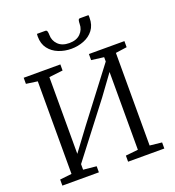

<svg xmlns="http://www.w3.org/2000/svg" viewBox="-169 -1113 1135 1245"><g transform="rotate(-20 398.0 -490.5)"><path d="M46.5 0V-42L128 -51V-690L50 -701V-743H303V-701L208 -690V-160.5L320 -311L586 -660V-690L500 -701V-743H745V-701L667 -690V-51L750 -42V0H500V-42L586 -51V-588L483 -447L208 -89.5V-51L298.5 -42V0ZM286 -981Q296 -981 298.8 -970.5Q301.5 -960 301.5 -947Q301.5 -908 328.8 -880.5Q356 -853 406 -853Q456 -853 483.2 -880.5Q510.5 -908 510.5 -947Q510.5 -960 513 -970.5Q515.5 -981 524.5 -981H583.5Q584.5 -977.5 584.5 -972.2Q584.5 -967 584.5 -962.5Q584.5 -912 559 -878.8Q533.5 -845.5 492.5 -829.5Q451.5 -813.5 406 -813.5Q360 -813.5 319 -829.8Q278 -846 252.5 -879.2Q227 -912.5 227 -962.5Q227 -967 227.5 -972.2Q228 -977.5 228 -981Z"/></g></svg>

Font: Merriweather 24pt Light
Style: Regular
Weight: 300
Designer: Eben Sorkin
Foundry: Eben Sorkin
Version: Version 2.100